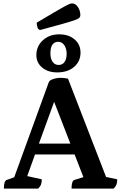

<svg xmlns="http://www.w3.org/2000/svg" viewBox="-20 -1115 716 1135"><path d="M3 0Q3 -45 19 -51L64 -67L268 -628Q272 -638 285 -644Q298 -650 313 -652.5Q328 -655 338 -655Q359 -655 382 -650L607 -69L673 -55Q673 -38 669 -26Q665 -14 652 0H403Q403 -45 419 -51L473 -68L421 -202H187L141 -74L227 -55Q227 -38 223 -26Q219 -14 206 0ZM210 -266H396L300 -513ZM318 -687Q264 -687 229.5 -715.5Q195 -744 195 -789Q195 -842 233.5 -877Q272 -912 330 -912Q386 -912 421 -882Q456 -852 456 -804Q456 -752 418 -719.5Q380 -687 318 -687ZM327 -731Q349 -731 361.5 -748.5Q374 -766 374 -797Q374 -828 360 -848Q346 -868 324 -868Q278 -867 278 -800Q278 -768 291 -749.5Q304 -731 327 -731ZM219 -938Q207 -938 202 -951.5Q197 -965 197 -981Q258 -1017 296 -1039.5Q334 -1062 356 -1074Q378 -1086 389 -1090.5Q400 -1095 406 -1095Q426 -1095 440.5 -1073.5Q455 -1052 455 -1025Q455 -1017 449.5 -1010.5Q444 -1004 422 -996Q400 -988 352 -974.5Q304 -961 219 -938Z"/></svg>

Font: Petrona
Style: Bold
Weight: 700
Designer: Ringo R. Seeber
Foundry: Ringo R. Seeber
Version: Version 2.001; ttfautohint (v1.8.3)